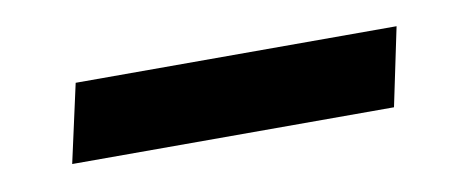

<svg xmlns="http://www.w3.org/2000/svg" viewBox="-27 -387 498 208"><g transform="rotate(-10 221.5 -283.0)"><path d="M60 -326H413L395 -240H41Z"/></g></svg>

Font: Red Hat Display Medium
Style: Italic
Weight: 500
Italic angle: -12°
Designer: Pentagram / MCKL
Foundry: Pentagram / MCKL
Version: Version 1.003; Red Hat Display Medium Italic